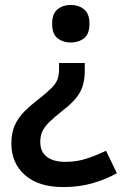

<svg xmlns="http://www.w3.org/2000/svg" viewBox="-20 -565 499 777"><path d="M323 -278Q323 -226 303 -190.5Q283 -155 233 -117Q200 -91 180 -71.5Q160 -52 151.5 -33.5Q143 -15 143 10Q143 49 169.5 69.5Q196 90 245 90Q290 90 330 77Q370 64 409 45L453 136Q408 161 354.5 176.5Q301 192 236 192Q136 192 81 143.5Q26 95 26 16Q26 -27 39.5 -57.5Q53 -88 79 -114Q105 -140 143 -169Q174 -194 190.5 -211Q207 -228 213 -245Q219 -262 219 -286V-310H323ZM342 -469Q342 -427 320 -410Q298 -393 266 -393Q235 -393 213 -410Q191 -427 191 -469Q191 -510 213 -527.5Q235 -545 266 -545Q298 -545 320 -527.5Q342 -510 342 -469Z"/></svg>

Font: Noto Sans New Tai Lue Semibold
Style: Regular
Weight: 400
Designer: Monotype Design Team
Foundry: Monotype Imaging Inc.
Version: Version 2.004; ttfautohint (v1.8.4.7-5d5b)